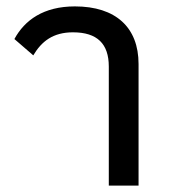

<svg xmlns="http://www.w3.org/2000/svg" viewBox="-20 -580 529 600"><path d="M320 0H413V-380C413 -494 342 -560 214 -560C116 -560 57 -517 25 -458L84 -407C110 -451 146 -479 208 -479C284 -479 320 -443 320 -372Z"/></svg>

Font: IBM Plex Thai Text
Style: Regular
Weight: 450
Designer: Mike Abbink, Paul van der Laan, Pieter van Rosmalen, Ben Mitchell, Mark Frömberg
Foundry: Bold Monday
Version: Version 1.0